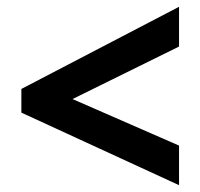

<svg xmlns="http://www.w3.org/2000/svg" viewBox="-20 -645 591 566"><path d="M507.8 -99.1 43 -313V-382.8L507.8 -625V-507.8L193.8 -353L507.8 -215.8Z"/></svg>

Font: Droid Sans
Style: Bold
Weight: 700
Foundry: Ascender Corporation
Version: Version 1.00 build 112